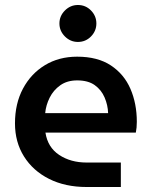

<svg xmlns="http://www.w3.org/2000/svg" viewBox="-20 -749 606 769"><path d="M327 0Q241 0 176.5 -32.5Q112 -65 76 -122.5Q40 -180 40 -255Q40 -334 72 -394Q104 -454 160 -488Q216 -522 289 -522Q371 -522 424 -487Q477 -452 502.5 -393Q528 -334 528 -261Q528 -237 524 -218H162Q171 -159 217 -128.5Q263 -98 327 -98H464V0ZM161 -296H413Q412 -328 399 -358.5Q386 -389 359.5 -408Q333 -427 289 -427Q249 -427 221.5 -407.5Q194 -388 179 -358Q164 -328 161 -296ZM292 -581Q262 -581 240 -603Q218 -625 218 -655Q218 -685 240 -707Q262 -729 292 -729Q323 -729 344.5 -707Q366 -685 366 -655Q366 -625 344.5 -603Q323 -581 292 -581Z"/></svg>

Font: MuseoModerno Medium
Style: Regular
Weight: 500
Designer: Pablo Cosgaya, Héctor Gatti, Marcela Romero, and the Authors of The MuseoModerno Project.
Foundry: Omnibus-Type Team
Version: Version 1.001